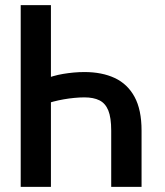

<svg xmlns="http://www.w3.org/2000/svg" viewBox="-20 -731 646 751"><path d="M533.7 0H415V-220.2Q415 -271 403.6 -299.1Q392.1 -327.1 368.9 -338.6Q345.7 -350.1 310.1 -350.1Q292 -350.1 271.2 -348.1Q250.5 -346.2 229.5 -342.5Q208.5 -338.9 189 -333.7Q169.4 -328.6 154.3 -322.8V-421.9Q169.4 -427.7 188 -433.1Q206.5 -438.5 226.8 -441.9Q247.1 -445.3 268.3 -447.3Q289.6 -449.2 310.1 -449.2Q378.9 -449.2 429 -425.8Q479 -402.3 506.3 -352.1Q533.7 -301.8 533.7 -220.2ZM179.2 0H61V-710.9H179.2Z"/></svg>

Font: Roboto Condensed Medium
Style: Regular
Weight: 500
Designer: Christian Robertson
Foundry: Google
Version: Version 3.0